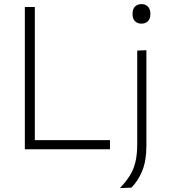

<svg xmlns="http://www.w3.org/2000/svg" viewBox="-20 -748 850 962"><path d="M104.5 0V-713H154.5V-46H531V0ZM580.5 194.5Q611 163 630.2 132.2Q649.5 101.5 658.5 64Q667.5 26.5 667.5 -26.5V-494.5L713.5 -496.5V-17.5Q713.5 58 692.5 108.5Q671.5 159 638.5 192ZM688 -629.5Q669 -629.5 656.5 -641.8Q644 -654 644 -678Q644 -703 656.5 -715.2Q669 -727.5 689 -727.5Q709 -727.5 721.2 -714.8Q733.5 -702 733.5 -678Q733.5 -654 721.2 -641.8Q709 -629.5 688 -629.5Z"/></svg>

Font: Heraclito ExtraLight
Style: Regular
Weight: 200
Designer: Kostas Bartsokas (font) & Cristiano Sobral (main changes)
Foundry: Kostas Bartsokas (font) & Cristiano Sobral (main changes)
Version: Version 1.00;July 8, 2020;FontCreator 13.0.0.2655 64-bit